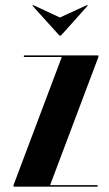

<svg xmlns="http://www.w3.org/2000/svg" viewBox="-20 -704 411 724"><path d="M31 0V-6L213 -489H70V-495H351V-489L169 -6H348V0ZM107 -684 206 -638 306 -684H312L210 -570H204L101 -684Z"/></svg>

Font: Moniqa Black Display
Style: Regular
Weight: 900
Designer: Rajesh Rajput
Foundry: Rajesh Rajput
Version: Version 1.000